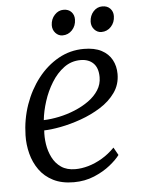

<svg xmlns="http://www.w3.org/2000/svg" viewBox="-54 -788 618 841"><g transform="rotate(-5 255.5 -368.0)"><path d="M441.5 -92Q427.5 -72.5 397.8 -48.5Q368 -24.5 326.8 -7.2Q285.5 10 237 10Q184 10 146.5 -9Q109 -28 86 -60.2Q63 -92.5 52.8 -132.2Q42.5 -172 43.5 -213Q45 -283 67.2 -346.8Q89.5 -410.5 128.2 -460.2Q167 -510 218.5 -539Q270 -568 330.5 -568Q377.5 -568 408 -552Q438.5 -536 453.5 -508.2Q468.5 -480.5 468.5 -446Q468.5 -399.5 443.2 -364Q418 -328.5 377.2 -303Q336.5 -277.5 290 -261Q243.5 -244.5 200 -236.2Q156.5 -228 127 -227.5Q124.5 -198.5 129.2 -167Q134 -135.5 147.8 -108Q161.5 -80.5 186.2 -63.5Q211 -46.5 248.5 -46.5Q276 -46.5 305.8 -55Q335.5 -63.5 365.5 -81Q395.5 -98.5 422.5 -126ZM312 -520.5Q271.5 -520.5 239.2 -496.8Q207 -473 183.8 -435.2Q160.5 -397.5 146.8 -354.5Q133 -311.5 129 -272.5Q161 -273.5 196.8 -281Q232.5 -288.5 266.5 -302.5Q300.5 -316.5 328.2 -336.2Q356 -356 372.5 -381.8Q389 -407.5 389 -438.5Q389 -479.5 368.2 -500Q347.5 -520.5 312 -520.5ZM243.5 -635Q225.5 -635 212.5 -649.2Q199.5 -663.5 200 -684Q201 -710.5 217.8 -728.5Q234.5 -746.5 257 -746.5Q279 -746.5 291.5 -733Q304 -719.5 303.5 -699.5Q303 -672 285.8 -653.5Q268.5 -635 243.5 -635ZM414.5 -635Q396.5 -635 383.5 -649.2Q370.5 -663.5 371 -684Q372 -710.5 388.2 -728.5Q404.5 -746.5 427.5 -746.5Q449.5 -746.5 462.2 -733Q475 -719.5 474.5 -699.5Q474 -672 456.8 -653.5Q439.5 -635 414.5 -635Z"/></g></svg>

Font: Merriweather Light
Style: Italic
Weight: 300
Italic angle: -7.8°
Designer: Eben Sorkin
Foundry: Eben Sorkin
Version: Version 2.101